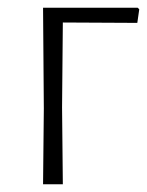

<svg xmlns="http://www.w3.org/2000/svg" viewBox="-20 -475 379 495"><path d="M142 -417 140 -198 142 0H91L93 -195L91 -455H335L339 -451L334 -416Z"/></svg>

Font: t
Style: Regular
Weight: 300
Designer: Juan Pablo del Peral
Foundry: Huerta Tipografica
Version: Version 2.004; ttfautohint (v1.8.1)